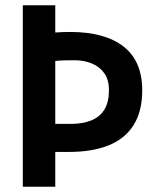

<svg xmlns="http://www.w3.org/2000/svg" viewBox="-20 -713 600 733"><path d="M67 0V-693H191V-589Q206 -590 220.5 -590.5Q235 -591 248 -591Q380 -591 451.5 -535.5Q523 -480 523 -368Q523 -288 490 -235.5Q457 -183 394.5 -158Q332 -133 244 -133H191V0ZM191 -240H250Q296 -240 329 -253.5Q362 -267 379 -295.5Q396 -324 396 -368Q396 -408 378.5 -433Q361 -458 331 -470.5Q301 -483 264 -483Q247 -483 225.5 -482.5Q204 -482 191 -480Z"/></svg>

Font: Ubuntu Sans Mono SemiBold
Style: Regular
Weight: 600
Monospace: yes
Designer: Dalton Maag Ltd
Foundry: Dalton Maag Ltd
Version: Version 1.006